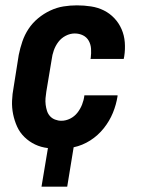

<svg xmlns="http://www.w3.org/2000/svg" viewBox="-20 -548 540 717"><path d="M231 149H135L159 5Q133 2 111 -8.5Q89 -19 71.5 -36Q54 -53 44 -75Q34 -97 29 -121.5Q24 -146 25 -171.5Q26 -197 31 -223L50 -343Q55 -368 63.5 -393Q72 -418 86.5 -440Q101 -462 122 -479.5Q143 -497 167.5 -508.5Q192 -520 217 -524Q242 -528 267 -528Q294 -528 320 -524Q346 -520 368 -509Q390 -498 407 -480Q424 -462 434 -439Q444 -416 446 -390Q448 -364 444 -338L442 -328H318L319 -333Q321 -349 320 -365.5Q319 -382 311.5 -395.5Q304 -409 290 -416Q276 -423 259 -423Q242 -423 225.5 -414.5Q209 -406 198 -391.5Q187 -377 181 -360Q175 -343 173 -326L153 -206Q151 -194 150 -181.5Q149 -169 150.5 -157Q152 -145 155.5 -134Q159 -123 166.5 -114.5Q174 -106 185.5 -101.5Q197 -97 209 -97Q226 -97 242 -105Q258 -113 269 -127Q280 -141 286.5 -157.5Q293 -174 295 -191V-192H419V-189Q414 -157 401.5 -126.5Q389 -96 367.5 -69Q346 -42 317 -23.5Q288 -5 255 2Z"/></svg>

Font: Iosevka Extrabold Oblique
Style: Regular
Weight: 800
Italic angle: -9°
Monospace: yes
Designer: Belleve Invis
Foundry: Belleve Invis
Version: Version 32.5.0; ttfautohint (v1.8.4)